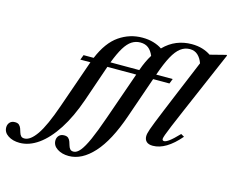

<svg xmlns="http://www.w3.org/2000/svg" viewBox="-462 -1022 1772 1475"><g transform="rotate(15 424.0 -284.5)"><path d="M800 10.5Q766.5 10.5 749.8 -5Q733 -20.5 733 -48Q733 -58 735.8 -71Q738.5 -84 746.5 -107Q754.5 -130 770 -169.2Q785.5 -208.5 810.8 -269.8Q836 -331 873.5 -421.5L987.5 -695.5Q974 -734 949 -757.2Q924 -780.5 885.5 -781Q845 -781 811.8 -756Q778.5 -731 748.2 -675.5Q718 -620 686 -527.5L685 -524.5H816L800.5 -485H671L558.5 -160Q486.5 49 393.2 151.2Q300 253.5 196.5 253.5Q142 253.5 104.8 229Q67.5 204.5 67.5 164.5Q67.5 141.5 82.2 125.2Q97 109 124 109Q146 109 157 119.5Q168 130 173.2 145.2Q178.5 160.5 183 176Q187.5 191.5 196.8 201.8Q206 212 225 211.5Q250 211 276 179.5Q302 148 332.8 79Q363.5 10 402.5 -102L536.5 -485H307Q306 -483 305.5 -480.5L208.5 -198Q158 -51.5 92.8 49.2Q27.5 150 -45.8 201.8Q-119 253.5 -194 253.5Q-249 253.5 -286.2 229Q-323.5 204.5 -323.5 164.5Q-323.5 141.5 -309 125.2Q-294.5 109 -267.5 109Q-245.5 109 -234.5 119.5Q-223.5 130 -218 145.2Q-212.5 160.5 -208 176Q-203.5 191.5 -194.2 201.8Q-185 212 -166 211.5Q-120 211 -70 139Q-20 67 38.5 -102L171 -482Q172 -483.5 172.5 -485H92L107 -524.5H187.5Q242.5 -656.5 326.2 -714Q410 -771.5 510 -771.5Q559.5 -771.5 599.2 -759.5Q639 -747.5 667.5 -728Q714.5 -776 770.5 -798.8Q826.5 -821.5 889.5 -821.5Q936.5 -821.5 974.5 -809.8Q1012.5 -798 1041 -778.5L1168 -811L1172.5 -806.5L957 -306Q920.5 -221 899.5 -170.5Q878.5 -120 869.5 -94.8Q860.5 -69.5 860.5 -61Q860.5 -46.5 875.5 -46.5Q889.5 -46.5 915.5 -65.5Q941.5 -84.5 988.5 -133.5L1014.5 -118.5Q904.5 10.5 800 10.5ZM504.5 -731.5Q467.5 -731.5 436.8 -711.8Q406 -692 378.2 -646.8Q350.5 -601.5 321 -524.5H550.5L551.5 -528.5Q576.5 -599.5 610 -653.5Q594 -692 568.8 -711.8Q543.5 -731.5 504.5 -731.5Z"/></g></svg>

Font: Libre Caslon Text SemiBold Italic
Style: Regular
Weight: 600
Italic angle: -22.583°
Designer: Pablo Impallari, Rodrigo Fuenzalida, Katja Schimmel
Foundry: Pablo Impallari, Rodrigo Fuenzalida
Version: Version 2.000